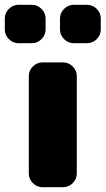

<svg xmlns="http://www.w3.org/2000/svg" viewBox="-37 -780 440 800"><path d="M226 -520Q249 -520 266 -503Q283 -486 283 -463V-57Q283 -34 266 -17Q249 0 226 0H140Q117 0 100 -17Q83 -34 83 -57V-463Q83 -486 100 -503Q117 -520 140 -520ZM326 -760Q349 -760 366 -743Q383 -726 383 -703V-657Q383 -634 366 -617Q349 -600 326 -600H270Q247 -600 230 -617Q213 -634 213 -657V-703Q213 -726 230 -743Q247 -760 270 -760ZM153 -657Q153 -634 136 -617Q119 -600 96 -600H40Q17 -600 0 -617Q-17 -634 -17 -657V-703Q-17 -726 0 -743Q17 -760 40 -760H96Q119 -760 136 -743Q153 -726 153 -703Z"/></svg>

Font: Rounded Mplus 1c Black
Style: Regular
Weight: 900
Version: Version 1.059.20150529